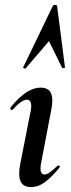

<svg xmlns="http://www.w3.org/2000/svg" viewBox="-20 -751 287 780"><path d="M106 9Q73 9 63 -16Q53 -41 63 -89L104 -297Q114 -346 89 -346Q79 -346 64.5 -336Q50 -326 32 -306Q28 -302 24 -306.5Q20 -311 23 -315Q59 -358 88 -376.5Q117 -395 145 -395Q177 -395 187 -372.5Q197 -350 189 -309L147 -89Q142 -61 147 -51.5Q152 -42 160 -42Q171 -42 184 -52Q197 -62 213 -77Q217 -81 221 -77Q225 -73 221 -69Q190 -32 163 -11.5Q136 9 106 9ZM212 -726 244 -477Q244 -475 238.5 -474.5Q233 -474 232 -476L179 -584L85 -474Q83 -471 78 -473Q73 -475 74 -477L194 -726Q196 -731 204 -731Q212 -731 212 -726Z"/></svg>

Font: Cormorant Infant Light
Style: Italic
Weight: 300
Italic angle: -10°
Designer: Christian Thalmann (Catharsis Fonts)
Foundry: Catharsis Fonts
Version: Version 4.001